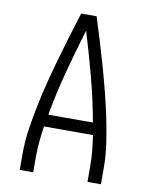

<svg xmlns="http://www.w3.org/2000/svg" viewBox="-83 -796 666 857"><g transform="rotate(10 250.0 -367.5)"><path d="M66 0V-74Q66 -130 74.5 -186.5Q83 -243 94.5 -298.5Q106 -354 120 -408.5Q134 -463 149.5 -518Q165 -573 181.5 -627Q198 -681 215 -735H285Q302 -681 318.5 -627Q335 -573 350.5 -518Q366 -463 380 -408.5Q394 -354 405.5 -298.5Q417 -243 425.5 -186.5Q434 -130 434 -74V0H373V-74Q373 -108 369.5 -142Q366 -176 361 -210H139Q134 -176 130.5 -142Q127 -108 127 -74V0ZM149 -265H351Q333 -366 306.5 -465.5Q280 -565 250 -664Q220 -565 193.5 -465.5Q167 -366 149 -265Z"/></g></svg>

Font: iosevka_custom_sans_ss08 Light
Style: Regular
Weight: 300
Designer: Belleve Invis
Foundry: Belleve Invis
Version: Version 10.3.0; ttfautohint (v1.8.3)